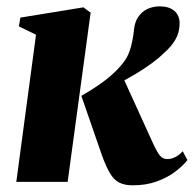

<svg xmlns="http://www.w3.org/2000/svg" viewBox="-20 -558 595 589"><path d="M30 0 90.5 -451.5 38 -477 42.5 -504 236 -535.5 258 -519 187.5 0ZM387.5 10.5Q362 10.5 345.5 2Q329 -6.5 316.8 -27.5Q304.5 -48.5 291.5 -85L229.5 -264Q257 -279.5 282.5 -297Q308 -314.5 329 -334Q350 -353.5 364.5 -374.5Q375.5 -391 382 -416Q388.5 -441 391 -466.5Q393.5 -491.5 404.8 -507.2Q416 -523 433 -530.8Q450 -538.5 469.5 -538.5Q499 -538.5 515 -524.5Q531 -510.5 531 -486.5Q531 -458.5 517.8 -436Q504.5 -413.5 482 -394.5Q467.5 -380 445.5 -363.8Q423.5 -347.5 396.2 -331.2Q369 -315 339.5 -300Q310 -285 280.5 -273L353 -330L447.5 -122.5Q461.5 -92 470.2 -81Q479 -70 494 -70Q504.5 -70 516.5 -75.5Q528.5 -81 540.5 -94L555 -67Q540 -48 516 -30.2Q492 -12.5 459.8 -1Q427.5 10.5 387.5 10.5Z"/></svg>

Font: Merriweather 96pt Black
Style: Italic
Weight: 900
Italic angle: -7.8°
Version: Version 2.101